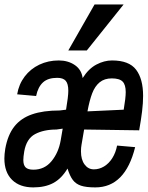

<svg xmlns="http://www.w3.org/2000/svg" viewBox="-34 -829 658 856"><path d="M-14.5 -122.5Q-14.5 -141 -10.5 -166Q0.5 -227.5 29.8 -264.8Q59 -302 108.8 -319.2Q158.5 -336.5 232.5 -336.5L260.5 -340Q270.5 -399 270.5 -424.5Q270.5 -455.5 259 -468.8Q247.5 -482 221 -482Q180 -482 157.8 -461.8Q135.5 -441.5 127 -401L42.5 -408.5Q50 -453.5 76 -487.8Q102 -522 141.5 -540.8Q181 -559.5 228 -559.5Q269.5 -559.5 299.5 -539Q329.5 -518.5 334.5 -481Q361 -523 395.8 -541.2Q430.5 -559.5 465.5 -559.5Q541.5 -559.5 572.8 -518.2Q604 -477 604 -401.5Q604 -370 599.5 -333Q595 -296 586.5 -248L341 -251.5L329.5 -184Q327 -171 327 -154Q327 -117.5 343 -95.8Q359 -74 384.5 -74Q408.5 -74 430 -87Q451.5 -100 466.8 -124.2Q482 -148.5 488 -180L568.5 -173Q524 6.5 391 6.5Q350 6.5 327 -1.2Q304 -9 290.8 -26.5Q277.5 -44 267 -77.5Q240.5 -33 203.8 -13.2Q167 6.5 114.5 6.5Q54 6.5 19.8 -27.2Q-14.5 -61 -14.5 -122.5ZM236.5 -203 245.5 -255.5 217.5 -251.5Q160.5 -251.5 122.2 -231Q84 -210.5 74 -153.5Q70 -129.5 70 -115.5Q70 -93 80.2 -82.8Q90.5 -72.5 115 -72.5Q164.5 -72.5 195.8 -110.5Q227 -148.5 236.5 -203ZM526.5 -418.5Q526.5 -451 512.8 -465.2Q499 -479.5 464.5 -479.5Q431.5 -479.5 410.2 -462Q389 -444.5 377 -413Q365 -381.5 356 -332.5L517.5 -340Q526.5 -392.5 526.5 -418.5ZM270.5 -604 387.5 -809H517L353 -604Z"/></svg>

Font: JuliaMono MediumItalic
Style: Regular
Weight: 500
Italic angle: -9°
Monospace: yes
Designer: cormullion
Foundry: corm
Version: Version 0.049; ttfautohint (v1.8.4)